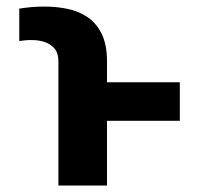

<svg xmlns="http://www.w3.org/2000/svg" viewBox="-20 -573 614 593"><path d="M310.5 0H160.4V-382.6Q160.5 -409.3 147.9 -423.6Q135.2 -438 116.3 -443.8Q97.4 -449.5 77.5 -449.2Q67.4 -449.5 58.2 -448.5Q48.9 -447.6 39.5 -446.3V-546.3Q55.8 -549 75.3 -550.9Q94.9 -552.7 118.4 -552.7Q152.8 -552.7 186.9 -546Q220.9 -539.3 248.7 -521.2Q276.5 -503.2 293.5 -469.6Q310.5 -435.9 310.5 -382.6ZM535.4 -318.9V-199.8H260.2V-318.9Z"/></svg>

Font: GitLab Sans
Style: Regular
Weight: 400
Designer: Rasmus Andersson
Foundry: Modifications by GitLab B.V., manufactured by rsms
Version: Version 4.000;git-c8fb6b7